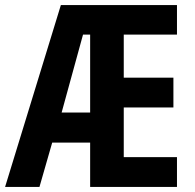

<svg xmlns="http://www.w3.org/2000/svg" viewBox="-20 -734 764 754"><path d="M675 0H334V-174H185L135 0H0L219 -714H675V-598H466V-429H661V-312H466V-117H675ZM222 -292H334V-598H306Z"/></svg>

Font: Noto Sans Sinhala ExtraCondensed
Style: Bold
Weight: 700
Width: 2
Designer: Jelle Bosma - Monotype Design Team
Foundry: Monotype Imaging Inc.
Version: Version 2.006; ttfautohint (v1.8.4.7-5d5b)